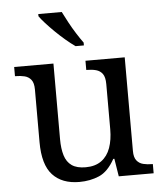

<svg xmlns="http://www.w3.org/2000/svg" viewBox="-54 -814 744 872"><g transform="rotate(-5 317.5 -378.0)"><path d="M273 10Q194 10 151 -36.5Q108 -83 108 -186V-426Q108 -456 96.5 -470.5Q85 -485 66.5 -489.5Q48 -494 26 -494H23V-536H202V-191Q202 -148 211.5 -117Q221 -86 244 -70Q267 -54 307 -54Q351 -54 379 -74.5Q407 -95 420 -131.5Q433 -168 433 -216V-422Q433 -454 422 -469Q411 -484 392.5 -489Q374 -494 351 -494H348V-536H527V-109Q527 -80 538.5 -65.5Q550 -51 568.5 -46.5Q587 -42 609 -42H612V0H453L440 -81H435Q404 -25 363 -7.5Q322 10 273 10ZM309 -606Q289 -620 266 -639.5Q243 -659 220.5 -681Q198 -703 180 -723Q162 -743 153 -756V-766H260Q271 -744 285.5 -717Q300 -690 316.5 -664Q333 -638 347 -619V-606Z"/></g></svg>

Font: Noto Serif Armenian
Style: Regular
Weight: 400
Designer: Monotype Design Team
Foundry: Monotype Imaging Inc.
Version: Version 2.007